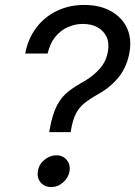

<svg xmlns="http://www.w3.org/2000/svg" viewBox="-20 -758 553 785"><path d="M181.2 -217.8 183.1 -229Q194.8 -293.5 213.9 -328.6Q232.9 -363.8 260.5 -384.8Q288.1 -405.8 325.2 -426.3Q362.3 -447.8 388.7 -478Q415 -508.3 421.4 -548.8Q427.2 -583.5 415.3 -608.2Q403.3 -632.8 378.4 -646.5Q353.5 -660.2 318.8 -660.2Q287.1 -660.2 257.6 -647.2Q228 -634.3 206.1 -607.4Q184.1 -580.6 174.8 -539.1H83Q95.2 -601.6 129.4 -646Q163.6 -690.4 213.9 -714.1Q264.2 -737.8 323.7 -737.8Q387.2 -737.8 432.4 -713.1Q477.5 -688.5 498.3 -645.3Q519 -602.1 509.8 -546.4Q500.5 -488.3 467.5 -445.6Q434.6 -402.8 381.3 -373Q346.7 -353.5 325 -335.9Q303.2 -318.4 290.5 -293.7Q277.8 -269 270.5 -227.5L269 -217.8ZM189 6.8Q162.1 6.8 146.2 -12.2Q130.4 -31.2 134.8 -58.1Q138.7 -85 160.9 -104Q183.1 -123 210.4 -123Q237.3 -123 252.9 -104Q268.6 -85 264.2 -58.1Q259.8 -31.2 238 -12.2Q216.3 6.8 189 6.8Z"/></svg>

Font: Inter 17pt
Style: Italic
Weight: 400
Italic angle: -9.3988°
Version: Version 4.001;git-66647c0bb